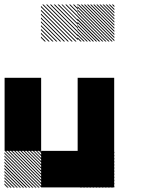

<svg xmlns="http://www.w3.org/2000/svg" viewBox="-21 -855 708 876"><path d="M333.3 -166.7H500V0H333.3ZM333.3 -333.3H500V-166.7H333.3ZM500.8 -155.8 489.2 -167.5H495L500.8 -161.7ZM500.8 -141.7 475 -167.5H480.8L500.8 -147.5ZM500.8 -127.5 460.8 -167.5H466.7L500.8 -133.3ZM500.8 -113.3 446.7 -167.5H452.5L500.8 -119.2ZM500.8 -99.2 432.5 -167.5H438.3L500.8 -105ZM500.8 -85 418.3 -167.5H424.2L500.8 -90.8ZM500.8 -70.8 404.2 -167.5H410L500.8 -76.7ZM500.8 -56.7 390 -167.5H395.8L500.8 -62.5ZM500.8 -42.5 375.8 -167.5H381.7L500.8 -48.3ZM500.8 -28.3 361.7 -167.5H367.5L500.8 -34.2ZM500.8 -14.2 347.5 -167.5H353.3L500.8 -20ZM500.8 0 333.3 -167.5H339.2L500.8 -5.8ZM487.5 0.8 332.5 -154.2V-160L493.3 0.8ZM473.3 0.8 332.5 -140V-145.8L479.2 0.8ZM459.2 0.8 332.5 -125.8V-131.7L465 0.8ZM445 0.8 332.5 -111.7V-117.5L450.8 0.8ZM430 0.8 332.5 -96.7V-103.3L436.7 0.8ZM416.7 0.8 332.5 -83.3V-89.2L422.5 0.8ZM402.5 0.8 332.5 -69.2V-75L408.3 0.8ZM388.3 0.8 332.5 -55V-60.8L394.2 0.8ZM374.2 0.8 332.5 -40.8V-46.7L380 0.8ZM360 0.8 332.5 -26.7V-32.5L365.8 0.8ZM345.8 0.8 332.5 -12.5V-18.3L351.7 0.8ZM167.5 -155.8 155.8 -167.5H161.7L167.5 -161.7ZM167.5 -141.7 141.7 -167.5H147.5L167.5 -147.5ZM167.5 -127.5 127.5 -167.5H133.3L167.5 -133.3ZM167.5 -113.3 113.3 -167.5H119.2L167.5 -119.2ZM167.5 -99.2 99.2 -167.5H105L167.5 -105ZM167.5 -85 85 -167.5H90.8L167.5 -90.8ZM167.5 -70.8 70.8 -167.5H76.7L167.5 -76.7ZM167.5 -56.7 56.7 -167.5H62.5L167.5 -62.5ZM167.5 -42.5 42.5 -167.5H48.3L167.5 -48.3ZM167.5 -28.3 28.3 -167.5H34.2L167.5 -34.2ZM167.5 -14.2 14.2 -167.5H20L167.5 -20ZM167.5 0 0 -167.5H5.8L167.5 -5.8ZM154.2 0.8 -0.8 -154.2V-160L160 0.8ZM140 0.8 -0.8 -140V-145.8L145.8 0.8ZM125.8 0.8 -0.8 -125.8V-131.7L131.7 0.8ZM111.7 0.8 -0.8 -111.7V-117.5L117.5 0.8ZM96.7 0.8 -0.8 -96.7V-103.3L103.3 0.8ZM83.3 0.8 -0.8 -83.3V-89.2L89.2 0.8ZM69.2 0.8 -0.8 -69.2V-75L75 0.8ZM55 0.8 -0.8 -55V-60.8L60.8 0.8ZM40.8 0.8 -0.8 -40.8V-46.7L46.7 0.8ZM26.7 0.8 -0.8 -26.7V-32.5L32.5 0.8ZM12.5 0.8 -0.8 -12.5V-18.3L18.3 0.8ZM500.8 -822.5 489.2 -834.2H495L500.8 -828.3ZM500.8 -808.3 475 -834.2H480.8L500.8 -814.2ZM500.8 -794.2 460.8 -834.2H466.7L500.8 -800ZM500.8 -780 446.7 -834.2H452.5L500.8 -785.8ZM500.8 -765.8 432.5 -834.2H438.3L500.8 -771.7ZM500.8 -751.7 418.3 -834.2H424.2L500.8 -757.5ZM500.8 -737.5 404.2 -834.2H410L500.8 -743.3ZM500.8 -723.3 390 -834.2H395.8L500.8 -729.2ZM500.8 -709.2 375.8 -834.2H381.7L500.8 -715ZM500.8 -695 361.7 -834.2H367.5L500.8 -700.8ZM500.8 -680.8 347.5 -834.2H353.3L500.8 -686.7ZM500.8 -666.7 333.3 -834.2H339.2L500.8 -672.5ZM487.5 -665.8 332.5 -820.8V-826.7L493.3 -665.8ZM473.3 -665.8 332.5 -806.7V-812.5L479.2 -665.8ZM459.2 -665.8 332.5 -792.5V-798.3L465 -665.8ZM445 -665.8 332.5 -778.3V-784.2L450.8 -665.8ZM430 -665.8 332.5 -763.3V-770L436.7 -665.8ZM416.7 -665.8 332.5 -750V-755.8L422.5 -665.8ZM402.5 -665.8 332.5 -735.8V-741.7L408.3 -665.8ZM388.3 -665.8 332.5 -721.7V-727.5L394.2 -665.8ZM374.2 -665.8 332.5 -707.5V-713.3L380 -665.8ZM360 -665.8 332.5 -693.3V-699.2L365.8 -665.8ZM345.8 -665.8 332.5 -679.2V-685L351.7 -665.8ZM334.2 -829.2 329.2 -834.2H334.2ZM334.2 -811.7 311.7 -834.2H317.5L334.2 -817.5ZM334.2 -794.2 294.2 -834.2H300L334.2 -800ZM334.2 -776.7 276.7 -834.2H282.5L334.2 -782.5ZM334.2 -759.2 259.2 -834.2H264.2L334.2 -764.2ZM334.2 -741.7 241.7 -834.2H247.5L334.2 -747.5ZM334.2 -724.2 224.2 -834.2H230L334.2 -730ZM334.2 -706.7 206.7 -834.2H212.5L334.2 -712.5ZM334.2 -689.2 189.2 -834.2H195L334.2 -695ZM334.2 -671.7 171.7 -834.2H177.5L334.2 -677.5ZM322.5 -665.8 165.8 -822.5V-828.3L328.3 -665.8ZM305 -665.8 165.8 -805V-810.8L310.8 -665.8ZM287.5 -665.8 165.8 -787.5V-793.3L293.3 -665.8ZM270 -665.8 165.8 -770V-775.8L275.8 -665.8ZM252.5 -665.8 165.8 -752.5V-758.3L258.3 -665.8ZM235 -665.8 165.8 -735V-740.8L240.8 -665.8ZM217.5 -665.8 165.8 -717.5V-723.3L223.3 -665.8ZM200 -665.8 165.8 -700V-705.8L205.8 -665.8ZM182.5 -665.8 165.8 -682.5V-688.3L188.3 -665.8ZM334.2 -834.2H335L334.2 -835ZM166.7 -166.7H333.3V0H166.7ZM333.3 -333.3H500V-166.7H333.3ZM0 -333.3H166.7V-166.7H0ZM333.3 -500H500V-166.7H333.3ZM0 -500H166.7V-166.7H0Z"/></svg>

Font: 0xA000-Pixelated
Style: Pixelated
Weight: 400
Version: Version 0.1